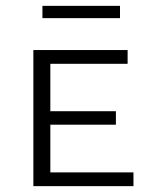

<svg xmlns="http://www.w3.org/2000/svg" viewBox="-20 -636 520 656"><path d="M390 -574H125V-616H390ZM436 -47V0H94V-465H416V-418H152V-256H376V-210H152V-47Z"/></svg>

Font: Ysabeau SC Semilight
Style: Regular
Weight: 300
Designer: Christian Thalmann (Catharsis Fonts)
Version: Version 0.003